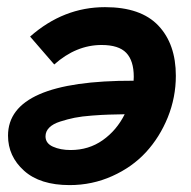

<svg xmlns="http://www.w3.org/2000/svg" viewBox="-20 -518 545 548"><path d="M279.8 -497.6Q382.3 -497.6 432.1 -444.8Q481.9 -392.1 481.9 -301.8Q481.9 -240.2 459 -183.3Q436 -126.5 396.7 -83.7Q357.4 -41 300.3 -15.4Q243.2 10.3 178.7 10.3Q94.2 10.3 48.6 -30.8Q2.9 -71.8 2.9 -130.9Q2.9 -288.6 361.3 -287.6Q361.8 -291.5 361.8 -298.8Q361.8 -344.7 340.3 -367.2Q318.8 -389.6 270 -389.6Q197.3 -389.6 134.8 -334L65.9 -413.6Q161.1 -497.6 279.8 -497.6ZM181.6 -89.8Q233.4 -89.8 273.2 -117.9Q313 -146 335.9 -191.9Q310.1 -191.4 291.5 -190.9Q272.9 -190.4 243.2 -188.2Q213.4 -186 192.9 -181.9Q172.4 -177.7 151.9 -171.1Q131.3 -164.6 120.6 -153.8Q109.9 -143.1 109.9 -128.9Q109.9 -108.9 131.1 -99.4Q152.3 -89.8 181.6 -89.8Z"/></svg>

Font: HK Grotesk Legacy
Style: Bold Italic
Weight: 700
Italic angle: -13°
Designer: Alfredo Marco Pradil
Foundry: Hanken Design Co.
Version: Version 2.022;PS 002.022;hotconv 1.0.88;makeotf.lib2.5.64775